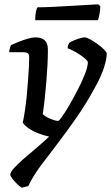

<svg xmlns="http://www.w3.org/2000/svg" viewBox="-20 -674 517 894"><path d="M81 200Q69 192 56.5 179.5Q44 167 36 156Q28 145 28 140Q28 128 44.5 109.5Q61 91 88.5 67Q116 43 147.5 16.5Q179 -10 209 -38Q185 -43 160 -52.5Q135 -62 115 -75.5Q95 -89 86 -103Q91 -126 96 -159Q101 -192 104.5 -228Q108 -264 110.5 -298.5Q113 -333 114.5 -361Q116 -389 116 -405Q116 -422 109 -426.5Q102 -431 86 -431H23Q23 -437 24.5 -443.5Q26 -450 28 -455.5Q30 -461 31 -464Q46 -471 67.5 -479.5Q89 -488 110 -494Q131 -500 144 -500Q174 -500 188.5 -486Q203 -472 203 -442Q203 -409 201 -370Q199 -331 195.5 -290.5Q192 -250 188 -212Q184 -174 179 -143Q185 -136 198.5 -128.5Q212 -121 227 -116Q242 -111 251 -111Q255 -111 270.5 -133Q286 -155 305.5 -189Q325 -223 344.5 -261Q364 -299 376.5 -332Q389 -365 389 -384Q389 -390 377.5 -400Q366 -410 350 -420.5Q334 -431 318.5 -439Q303 -447 295 -449Q295 -457 297.5 -464Q300 -471 302 -474Q310 -480 324.5 -486Q339 -492 353 -496Q367 -500 374 -500Q383 -500 399.5 -491Q416 -482 434 -469Q452 -456 464.5 -443.5Q477 -431 477 -425Q477 -400 465 -362Q453 -324 431 -283Q387 -200 340 -132Q293 -64 249 -7Q205 50 169 98.5Q133 147 112 192ZM144 -580Q144 -605 147.5 -620.5Q151 -636 155 -640Q185 -640 225.5 -642Q266 -644 308 -646.5Q350 -649 384.5 -651Q419 -653 437 -654L447 -645Q447 -626 443 -607Q439 -588 436 -580Z"/></svg>

Font: Texturina 12pt Medium
Style: Italic
Weight: 500
Italic angle: -11°
Designer: Guillermo Torres Carreño
Foundry: Omnibus-Type
Version: Version 1.002